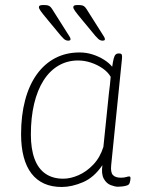

<svg xmlns="http://www.w3.org/2000/svg" viewBox="-20 -738 585 765"><path d="M226 7Q186 7 156 -6.5Q126 -20 105.5 -46.5Q85 -73 74.5 -112.5Q64 -152 64 -203Q64 -278 80 -338.5Q96 -399 126.5 -441.5Q157 -484 200 -506.5Q243 -529 297 -529Q324 -529 349 -521Q374 -513 394.5 -500Q415 -487 427 -472Q430 -493 433 -504.5Q436 -516 440.5 -520.5Q445 -525 451 -525H454Q464 -525 465.5 -519.5Q467 -514 466 -504L423 -80Q420 -51 430 -40.5Q440 -30 461 -30Q475 -30 482.5 -32.5Q490 -35 495 -35Q498 -35 499 -33Q500 -31 500 -28Q500 -24 499 -18.5Q498 -13 496.5 -9Q495 -5 493 -3Q490 0 482.5 2Q475 4 466 5Q457 6 450 6Q438 6 421 -0.5Q404 -7 393.5 -26Q383 -45 388 -80Q355 -31 310.5 -12Q266 7 226 7ZM232 -26Q261 -26 293 -40Q325 -54 352 -82.5Q379 -111 392 -153L414 -367Q416 -380 418 -400Q420 -420 421 -432Q410 -451 389 -465.5Q368 -480 342.5 -488.5Q317 -497 291 -497Q248 -497 213 -476.5Q178 -456 153.5 -417.5Q129 -379 116 -324.5Q103 -270 103 -202Q103 -145 117.5 -105.5Q132 -66 161 -46Q190 -26 232 -26ZM389 -576Q385 -576 380.5 -577.5Q376 -579 371.5 -583Q367 -587 360 -595L307 -659Q287 -683 279.5 -693.5Q272 -704 272 -709Q272 -714 276 -716Q280 -718 290 -718Q301 -718 307.5 -716.5Q314 -715 319 -709.5Q324 -704 331 -692L381 -613Q390 -599 394 -592.5Q398 -586 398 -582Q398 -578 395 -577Q392 -576 389 -576ZM252 -576Q248 -576 243.5 -577.5Q239 -579 234.5 -583Q230 -587 223 -595L170 -659Q150 -683 142.5 -693.5Q135 -704 135 -709Q135 -714 139 -716Q143 -718 153 -718Q164 -718 170.5 -716.5Q177 -715 182 -709.5Q187 -704 194 -692L244 -613Q253 -599 257 -592.5Q261 -586 261 -582Q261 -578 258 -577Q255 -576 252 -576Z"/></svg>

Font: Asap Thin
Style: Italic
Weight: 250
Italic angle: -6°
Designer: Pablo Cosgaya
Foundry: Omnibus-Type
Version: Version 3.001